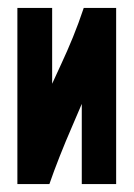

<svg xmlns="http://www.w3.org/2000/svg" viewBox="-20 -468 339 486"><path d="M187 -2V-205Q181 -191 175 -177Q169 -163 163 -149Q146 -110 131 -72Q116 -34 105 -2H24V-448H112V-256Q117 -267 123.5 -281Q130 -295 135 -306Q150 -338 164.5 -373.5Q179 -409 192 -448H274V-2Z"/></svg>

Font: Fundamental  Brigade Condensed
Style: Regular
Weight: 400
Width: 3
Designer: Peter Wiegel, original typeface by Carl Albert Fahrenwaldt 1901
Foundry: Peter Wiegel
Version: Version 0.000 2012 initial release